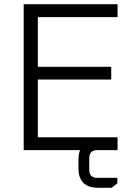

<svg xmlns="http://www.w3.org/2000/svg" viewBox="-20 -710 626 908"><path d="M92 0V-690H536V-629H159V-394H506V-334H159V-61H536V0ZM351 46Q351 -47 444 -47H469V0H440Q402 0 402 38V93Q402 131 440 131H535V157L508 178H444Q351 178 351 85Z"/></svg>

Font: Oxanium ExtraLight Light
Style: Regular
Weight: 300
Version: Version 2.000